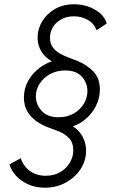

<svg xmlns="http://www.w3.org/2000/svg" viewBox="-20 -749 558 902"><path d="M190.9 132.8Q147.9 132.8 113.3 117.4Q78.6 102.1 55.7 77.1Q32.7 52.2 24.4 23.4L77.6 -5.9Q88.9 31.2 120.1 54Q151.4 76.7 194.8 76.7Q233.4 76.7 262.5 59.8Q291.5 43 307.9 15.6Q324.2 -11.7 324.2 -42.5Q324.2 -79.6 304.2 -100.1Q284.2 -120.6 258.1 -131.1Q231.9 -141.6 213.4 -147.9Q178.2 -160.2 150.9 -179.7Q123.5 -199.2 107.9 -226.8Q92.3 -254.4 92.3 -291Q92.3 -333.5 113 -370.4Q133.8 -407.2 169.7 -433.1Q205.6 -459 250.5 -468.3L249 -449.7Q204.6 -465.8 180.7 -498Q156.7 -530.3 156.7 -572.3Q156.7 -613.3 178.2 -648.9Q199.7 -684.6 238.3 -706.8Q276.9 -729 327.6 -729Q380.9 -729 425.3 -704.1Q469.7 -679.2 481.4 -638.7L433.6 -606.9Q421.4 -639.2 392.1 -655.8Q362.8 -672.4 327.1 -672.4Q293.9 -672.4 268.6 -658.7Q243.2 -645 229 -622.1Q214.8 -599.1 214.8 -571.8Q214.8 -544.9 227.5 -527.3Q240.2 -509.8 260 -498.3Q279.8 -486.8 301.8 -478.8Q323.7 -470.7 342.3 -463.4Q387.2 -445.3 418.2 -413.6Q449.2 -381.8 449.2 -328.1Q449.2 -287.6 429.7 -249.3Q410.2 -210.9 374.8 -183.6Q339.4 -156.2 291 -147.9L291.5 -170.9Q338.4 -152.8 361.3 -117.9Q384.3 -83 384.3 -41Q384.3 6.3 358.2 45.9Q332 85.4 288.3 109.1Q244.6 132.8 190.9 132.8ZM255.9 -198.2Q295.9 -198.2 326.2 -215.6Q356.4 -232.9 373.5 -261Q390.6 -289.1 390.6 -321.3Q390.6 -359.9 364.5 -388.9Q338.4 -418 286.1 -418Q246.6 -418 215.3 -400.9Q184.1 -383.8 166.3 -356.2Q148.4 -328.6 148.4 -296.4Q148.4 -258.8 175.3 -228.5Q202.1 -198.2 255.9 -198.2Z"/></svg>

Font: Reddit Sans Light
Style: Italic
Weight: 300
Italic angle: -11.25°
Designer: Stephen Hutchings
Version: Version 1.013